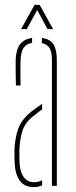

<svg xmlns="http://www.w3.org/2000/svg" viewBox="-20 -759 310 784"><path d="M45 -410Q44.5 -437 44 -464.8Q43.5 -492.5 44 -514Q45.5 -557 61.8 -578.2Q78 -599.5 111 -604V-584Q89.5 -580.5 77.5 -565Q65.5 -549.5 64 -514Q62.5 -467.5 64 -410ZM192 0V-514Q192 -545.5 182.8 -562Q173.5 -578.5 151 -583V-604Q185 -599.5 198.5 -577.8Q212 -556 212 -514V0ZM40 -90Q39.5 -105 39 -118Q38.5 -131 39 -145Q40.5 -193 54.2 -232.5Q68 -272 110 -305Q120 -312 130.5 -319.8Q141 -327.5 152 -335V-312.5Q135 -300.5 110 -280Q79.5 -254 70 -219.5Q60.5 -185 59 -145Q59 -137 59.2 -121.5Q59.5 -106 60 -90Q62.5 -54 78 -34.5Q93.5 -15 118 -15Q138 -15 152 -23V-2.5Q138.5 5 118 5Q80 5 61.2 -20.8Q42.5 -46.5 40 -90ZM66 -640 121 -739H142L197 -640H174L132 -718L89 -640Z"/></svg>

Font: Big Shoulders Stencil Display Thin
Style: Regular
Weight: 100
Designer: Patric King
Foundry: XO Type Co
Version: Version 1.000